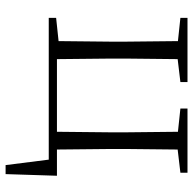

<svg xmlns="http://www.w3.org/2000/svg" viewBox="-22 -526 706 703"><g transform="rotate(90 331.5 -175.0)"><path d="M46 0H565L585 158H618L624 -30H528L526 -226V-283L528 -472L613 -482V-508H378V-482L463 -473L465 -283V-226L463 -30H197L195 -226V-283L197 -472L281 -482V-508H46V-482L131 -473L133 -283V-226L131 -36L46 -27Z"/></g></svg>

Font: Noto Serif CJK HK ExtraLight
Style: Regular
Weight: 200
Designer: Ryoko NISHIZUKA 西塚涼子 (kana & ideographs); Frank Grießhammer (Latin, Greek & Cyrillic); Wenlong ZHANG 张文龙 (bopomofo); San
Foundry: Adobe
Version: Version 2.001;hotconv 1.1.0;makeotfexe 2.6.0